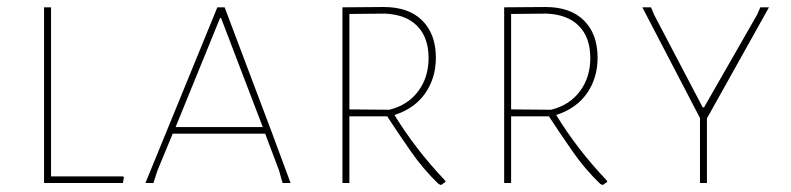

<svg xmlns="http://www.w3.org/2000/svg" viewBox="-20 -527 2277 553"><path d="M336.9 -16.1 334 0H106.9V-505.9H127V-19H335Z M433.6 -36.1 421.9 0H398.9L606 -505.9H627L761.7 -148.9L816.9 0H793.9L783.7 -36.1L743.7 -142.1H477.5ZM613.8 -475.1 485.8 -161.1H736.8L616.7 -475.1Z M986.3 0H966.3V-505.9L1085.4 -506.8Q1157.2 -506.8 1196.3 -467.8Q1235.4 -428.7 1235.4 -360.8Q1235.4 -302.7 1205.1 -258.8Q1174.3 -214.4 1116.2 -195.8Q1145 -148.4 1183.6 -98.1Q1218.3 -53.2 1262.2 -6.8L1263.2 -2.9Q1258.3 0 1256.3 1.5L1250.5 5.9L1243.2 2.9Q1198.7 -40 1164.1 -89.8Q1126 -144.5 1095.2 -191.9H986.3ZM986.3 -211.9 1101.6 -210.9Q1155.8 -224.6 1185.5 -265.6Q1214.4 -305.2 1214.4 -359.9Q1214.4 -418 1182.6 -451.2Q1150.4 -484.9 1089.4 -487.8L986.3 -486.8Z M1452.1 0H1432.1V-505.9L1551.3 -506.8Q1623 -506.8 1662.1 -467.8Q1701.2 -428.7 1701.2 -360.8Q1701.2 -302.7 1670.9 -258.8Q1640.1 -214.4 1582 -195.8Q1610.8 -148.4 1649.4 -98.1Q1684.1 -53.2 1728 -6.8L1729 -2.9Q1724.1 0 1722.2 1.5L1716.3 5.9L1709 2.9Q1664.6 -40 1629.9 -89.8Q1591.8 -144.5 1561 -191.9H1452.1ZM1452.1 -211.9 1567.4 -210.9Q1621.6 -224.6 1651.4 -265.6Q1680.2 -305.2 1680.2 -359.9Q1680.2 -418 1648.4 -451.2Q1616.2 -484.9 1555.2 -487.8L1452.1 -486.8Z M1996.1 0V-187L1830.1 -505.9H1855L1864.3 -483.9L2003.9 -217.8H2007.8L2160.2 -483.9L2169.9 -505.9H2194.8L2016.1 -186V0Z"/></svg>

Font: Datalegreya
Style: Gradient
Weight: 400
Designer: Figs Lab
Foundry: Figs Lab
Version: Version 1.002;PS 001.002;hotconv 1.0.70;makeotf.lib2.5.58329